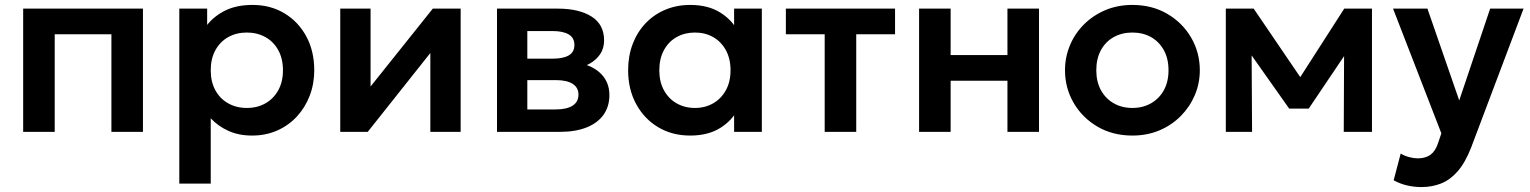

<svg xmlns="http://www.w3.org/2000/svg" viewBox="-20 -535 6208 779"><path d="M74 0V-500H560V0H432V-396H202V0Z M707.5 210V-500H820.5V-434Q849.5 -470.5 895 -492.8Q940.5 -515 1005 -515Q1077.5 -515 1134 -481Q1190.5 -447 1222.8 -387.2Q1255 -327.5 1255 -250Q1255 -194.5 1236.5 -146.5Q1218 -98.5 1184.5 -62.2Q1151 -26 1104.8 -5.5Q1058.5 15 1003 15Q949 15 907.2 -3.8Q865.5 -22.5 835 -55V210ZM981.5 -97Q1024 -97 1057 -115.8Q1090 -134.5 1109 -168.8Q1128 -203 1128 -250Q1128 -297 1109 -331.5Q1090 -366 1056.8 -384.5Q1023.5 -403 981.5 -403Q939 -403 906 -384.5Q873 -366 854 -331.5Q835 -297 835 -250Q835 -203 853.8 -168.8Q872.5 -134.5 905.8 -115.8Q939 -97 981.5 -97Z M1360.5 0V-500H1483.5V-184L1736 -500H1849V0H1726V-320L1472 0Z M1996.5 0V-500H2243Q2329.5 -500 2380.2 -467.8Q2431 -435.5 2431 -371Q2431 -339 2415 -315.2Q2399 -291.5 2371.5 -276.2Q2344 -261 2309 -254.5L2307 -283Q2375.5 -275 2414 -239.8Q2452.5 -204.5 2452.5 -149.5Q2452.5 -103 2428.8 -69.5Q2405 -36 2360 -18Q2315 0 2251.5 0ZM2119.5 -91H2234.5Q2279 -91 2303 -106.2Q2327 -121.5 2327 -151Q2327 -180 2303.2 -195Q2279.5 -210 2234.5 -210H2105V-297H2222.5Q2264.5 -297 2287.5 -310.2Q2310.5 -323.5 2310.5 -352.5Q2310.5 -382 2287.2 -395.5Q2264 -409 2222.5 -409H2119.5Z M2780.5 15Q2707 15 2650.2 -19Q2593.5 -53 2561 -113Q2528.5 -173 2528.5 -250Q2528.5 -308 2547 -356.5Q2565.5 -405 2599.2 -440.5Q2633 -476 2679.2 -495.5Q2725.5 -515 2780.5 -515Q2853 -515 2902.5 -484Q2952 -453 2976.5 -403.5L2958.5 -376V-500H3071V0H2958.5V-124L2976.5 -96.5Q2952 -47 2902.5 -16Q2853 15 2780.5 15ZM2799.5 -97Q2841 -97 2873.5 -115.8Q2906 -134.5 2925 -168.8Q2944 -203 2944 -250Q2944 -297 2925 -331.5Q2906 -366 2873.5 -384.5Q2841 -403 2799.5 -403Q2758 -403 2725.2 -384.5Q2692.5 -366 2673.8 -331.5Q2655 -297 2655 -250Q2655 -203 2673.8 -168.8Q2692.5 -134.5 2725.2 -115.8Q2758 -97 2799.5 -97Z M3326 0V-396H3168.5V-500H3611.5V-396H3454V0Z M3709 0V-500H3837V-311.5H4067.5V-500H4195.5V0H4067.5V-207.5H3837V0Z M4574.5 15Q4494.5 15 4432.8 -21.2Q4371 -57.5 4336 -117.8Q4301 -178 4301 -250Q4301 -303 4321 -351Q4341 -399 4377.8 -435.8Q4414.5 -472.5 4464.5 -493.8Q4514.5 -515 4574.5 -515Q4654 -515 4715.8 -479Q4777.5 -443 4812.8 -382.5Q4848 -322 4848 -250Q4848 -197 4827.8 -149.2Q4807.5 -101.5 4771 -64.5Q4734.5 -27.5 4684.5 -6.2Q4634.5 15 4574.5 15ZM4574.5 -97Q4616.5 -97 4649.8 -115.8Q4683 -134.5 4702 -168.8Q4721 -203 4721 -250Q4721 -297 4702 -331.5Q4683 -366 4650 -384.5Q4617 -403 4574.5 -403Q4532 -403 4498.8 -384.5Q4465.5 -366 4446.8 -331.5Q4428 -297 4428 -250Q4428 -203 4447 -168.8Q4466 -134.5 4499 -115.8Q4532 -97 4574.5 -97Z M4953.5 0V-500H5063.5H5066.5L5283.5 -181L5228.5 -180L5434 -500H5546.5V0H5432L5433.5 -354L5458 -344L5290 -94.5H5210.5L5034 -344.5L5058 -354.5L5060 0Z M5747.5 224Q5718 224 5689.5 217.5Q5661 211 5634.5 196.5L5663 88Q5678.5 97.5 5697.5 102.5Q5716.5 107.5 5732 107.5Q5764 107.5 5784 92.8Q5804 78 5814.5 46L5828 6L5632 -500H5771.5L5900.5 -127.5L6026 -500H6161.5L5948.5 64.5Q5924.5 125.5 5894 160.2Q5863.5 195 5826.8 209.5Q5790 224 5747.5 224Z"/></svg>

Font: Geologica Cursive Medium
Style: Regular
Weight: 500
Designer: Sindre Bremnes, Frode Helland
Foundry: Monokrom Skriftforlag AS
Version: Version 1.010;gftools[0.9.28]